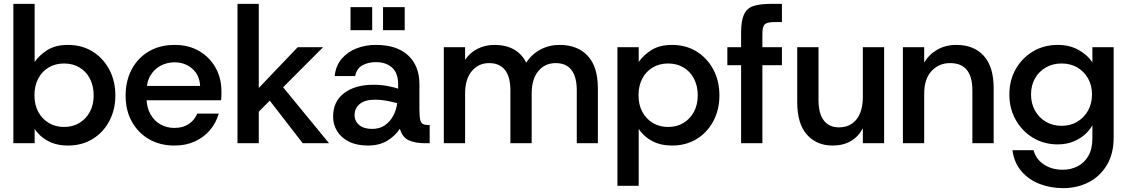

<svg xmlns="http://www.w3.org/2000/svg" viewBox="-20 -740 5824 992"><path d="M331 12Q273 12 229 -11Q185 -34 159 -74V0H49V-720H159V-420Q183 -455 225 -481.5Q267 -508 331 -508Q403 -508 458 -474Q513 -440 544.5 -381Q576 -322 576 -247Q576 -173 544.5 -114Q513 -55 458 -21.5Q403 12 331 12ZM311 -84Q356 -84 390.5 -105Q425 -126 444.5 -162.5Q464 -199 464 -247Q464 -296 444.5 -333.5Q425 -371 390.5 -391.5Q356 -412 311 -412Q266 -412 231.5 -391.5Q197 -371 177.5 -334Q158 -297 158 -248Q158 -199 177.5 -162.5Q197 -126 231.5 -105Q266 -84 311 -84Z M881 12Q807 12 750.5 -20.5Q694 -53 661.5 -111Q629 -169 629 -246Q629 -323 661 -382.5Q693 -442 750 -475Q807 -508 882 -508Q955 -508 1009.5 -476Q1064 -444 1094 -390Q1124 -336 1124 -269Q1124 -259 1124 -247.5Q1124 -236 1122 -222H710V-296H1014Q1011 -352 973.5 -385Q936 -418 882 -418Q843 -418 810 -400.5Q777 -383 757 -349.5Q737 -316 737 -264V-236Q737 -186 757 -150.5Q777 -115 809.5 -97Q842 -79 881 -79Q925 -79 955 -99Q985 -119 999 -153H1110Q1097 -106 1065.5 -68.5Q1034 -31 987.5 -9.5Q941 12 881 12Z M1308 -154 1265 -231 1518 -496H1649ZM1207 0V-720H1317V0ZM1544 0 1346 -256 1414 -324 1680 0Z M1881 12Q1823 12 1782.5 -8.5Q1742 -29 1721.5 -63Q1701 -97 1701 -137Q1701 -216 1758 -259Q1815 -302 1908 -302Q1950 -302 1983 -295.5Q2016 -289 2037 -282V-305Q2037 -363 2005.5 -391Q1974 -419 1922 -419Q1883 -419 1853 -403Q1823 -387 1815 -347H1709Q1715 -401 1745.5 -436.5Q1776 -472 1822 -490Q1868 -508 1922 -508Q2030 -508 2088.5 -454Q2147 -400 2147 -305V-175Q2147 -137 2151.5 -120Q2156 -103 2166.5 -98.5Q2177 -94 2195 -94H2200V0H2176Q2126 0 2092.5 -15Q2059 -30 2046 -75Q2022 -38 1981 -13Q1940 12 1881 12ZM1903 -74Q1941 -74 1968 -92.5Q1995 -111 2011.5 -141.5Q2028 -172 2032 -207Q2010 -213 1980 -219Q1950 -225 1919 -225Q1866 -225 1839 -203Q1812 -181 1812 -145Q1812 -114 1836 -94Q1860 -74 1903 -74ZM1959 -584V-703H2071V-584ZM1791 -584V-703H1903V-584Z M2273 0V-496H2383V-431Q2407 -467 2446.5 -487.5Q2486 -508 2535 -508Q2593 -508 2634.5 -485Q2676 -462 2699 -416Q2726 -459 2771.5 -483.5Q2817 -508 2871 -508Q2964 -508 3016.5 -451.5Q3069 -395 3069 -284V0H2960V-273Q2960 -343 2932.5 -378.5Q2905 -414 2851 -414Q2796 -414 2761.5 -373Q2727 -332 2727 -256V0H2617V-273Q2617 -343 2589 -378.5Q2561 -414 2507 -414Q2453 -414 2418 -373Q2383 -332 2383 -256V0Z M3170 220V-496H3280V-420Q3304 -455 3346 -481.5Q3388 -508 3452 -508Q3524 -508 3579 -474Q3634 -440 3665.5 -381Q3697 -322 3697 -247Q3697 -173 3665.5 -114Q3634 -55 3579 -21.5Q3524 12 3452 12Q3394 12 3350 -11Q3306 -34 3280 -74V220ZM3432 -84Q3477 -84 3511.5 -105Q3546 -126 3565.5 -162.5Q3585 -199 3585 -247Q3585 -296 3565.5 -333.5Q3546 -371 3511.5 -391.5Q3477 -412 3432 -412Q3387 -412 3352.5 -391.5Q3318 -371 3298.5 -334Q3279 -297 3279 -248Q3279 -199 3298.5 -162.5Q3318 -126 3352.5 -105Q3387 -84 3432 -84Z M3809 0V-571Q3809 -633 3824 -665.5Q3839 -698 3873 -709Q3907 -720 3963 -720H4020V-626H3983Q3944 -626 3931.5 -614.5Q3919 -603 3919 -564V0ZM3738 -403V-496H4020V-403Z M4282 12Q4199 12 4149 -44.5Q4099 -101 4099 -212V-496H4209V-223Q4209 -153 4236.5 -117.5Q4264 -82 4314 -82Q4372 -82 4405 -123Q4438 -164 4438 -240V-496H4548V0H4438V-77Q4416 -35 4376.5 -11.5Q4337 12 4282 12Z M4645 0V-496H4755V-417Q4780 -459 4823 -483.5Q4866 -508 4921 -508Q5012 -508 5063 -451.5Q5114 -395 5114 -284V0H5004V-273Q5004 -343 4975.5 -378.5Q4947 -414 4889 -414Q4831 -414 4793 -373Q4755 -332 4755 -256V0Z M5473 232Q5408 232 5352 210.5Q5296 189 5258 145.5Q5220 102 5211 36H5320Q5332 82 5373 109.5Q5414 137 5471 137Q5513 137 5548 119Q5583 101 5603.5 65Q5624 29 5624 -26V-92Q5609 -66 5584 -44Q5559 -22 5524 -8Q5489 6 5444 6Q5374 6 5317.5 -28Q5261 -62 5228 -120.5Q5195 -179 5195 -252Q5195 -325 5228 -383Q5261 -441 5317.5 -474.5Q5374 -508 5445 -508Q5506 -508 5552.5 -482Q5599 -456 5624 -418V-496H5734V-30Q5734 54 5699 112.5Q5664 171 5605 201.5Q5546 232 5473 232ZM5465 -90Q5511 -90 5546 -111Q5581 -132 5601.5 -168.5Q5622 -205 5622 -251Q5622 -299 5601.5 -335Q5581 -371 5546 -391.5Q5511 -412 5465 -412Q5419 -412 5383.5 -391.5Q5348 -371 5327.5 -335Q5307 -299 5307 -252Q5307 -205 5327.5 -168.5Q5348 -132 5383.5 -111Q5419 -90 5465 -90Z"/></svg>

Font: Host Grotesk Light Medium
Style: Regular
Weight: 500
Version: Version 1.003